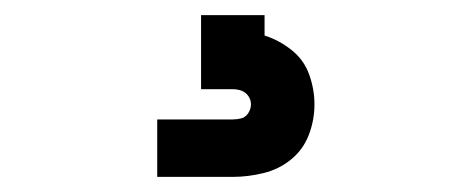

<svg xmlns="http://www.w3.org/2000/svg" viewBox="-20 -20 616 254"><path d="M188 214H288Q308 214 328.5 209Q349 204 365 191Q381 178 388.5 158.5Q396 139 396 118Q396 98 389 78.5Q382 59 365.5 46Q349 33 330 27V0H246V98H288Q294 98 299.5 100Q305 102 308.5 107Q312 112 312 118Q312 124 308.5 129.5Q305 135 299.5 136.5Q294 138 288 138H188Z"/></svg>

Font: Iosevka SS01 Extended
Style: Regular
Weight: 400
Width: 7
Monospace: yes
Designer: Belleve Invis
Foundry: Belleve Invis
Version: Version 3.4.7; ttfautohint (v1.8.3)